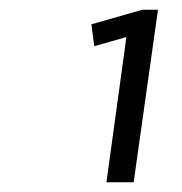

<svg xmlns="http://www.w3.org/2000/svg" viewBox="-20 -805 374 395"><path d="M255 -430H199L242 -743L269 -737L174 -710L168 -755L273 -785H305Z"/></svg>

Font: Pathway Extreme 28pt ExtraLight
Style: Italic
Weight: 250
Italic angle: -8°
Designer: Eduardo Rodriguez Tunni
Foundry: Eduardo Rodriguez Tunni
Version: Version 1.001;gftools[0.9.26]